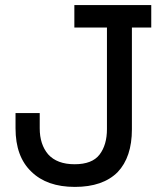

<svg xmlns="http://www.w3.org/2000/svg" viewBox="-20 -720 642 754"><path d="M442 -44Q384 14 274 14Q164 14 103 -46Q41 -105 41 -216V-276H136V-216Q136 -153 169 -114Q204 -75 273 -75Q342 -75 371 -113Q400 -151 400 -213V-612H272V-700H574V-612H498V-212Q498 -103 442 -44Z"/></svg>

Font: Rilu
Style: Bold
Weight: 500
Designer: Alí Sinisterra
Foundry: Alí Sinisterra
Version: ""